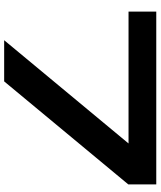

<svg xmlns="http://www.w3.org/2000/svg" viewBox="54 -806 753 900"><g transform="rotate(90 430.0 -356.5)"><path d="M169 0 653 -583H35V-713H845V-582L362 0Z"/></g></svg>

Font: Zen Dots
Style: Regular
Weight: 400
Designer: Yoshimichi Ohira
Foundry: A-1 Corp ZenFonts
Version: Version 1.000; ttfautohint (v1.8.3)